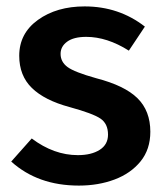

<svg xmlns="http://www.w3.org/2000/svg" viewBox="-20 -564 514 599"><path d="M226 15Q98 15 15 -60L79 -132Q148 -80 223 -80Q265 -80 291 -96.5Q317 -113 317 -144Q317 -178 293.5 -194Q270 -210 197 -230Q119 -251 79.5 -289.5Q40 -328 40 -390Q40 -460 98.5 -502Q157 -544 244 -544Q351 -544 432 -481L382 -406Q314 -449 249 -449Q210 -449 189.5 -434Q169 -419 169 -396Q169 -371 190.5 -355Q212 -339 280 -320Q369 -297 409 -257.5Q449 -218 449 -153Q449 -98 418.5 -60.5Q388 -23 337.5 -4Q287 15 226 15Z"/></svg>

Font: Trujillo Medium
Style: Regular
Weight: 500
Designer: Fira Sans original fonts by bBox Type GmbH, Carrois Corporate GbR, & Edenspiekermann AG / Changes by Cristiano Sobral
Foundry: Fira Sans original fonts by bBox Type GmbH, Carrois Corporate GbR, & Edenspiekermann AG / Changes by Cristiano Sobral
Version: Version 4.301;October 17, 2021;FontCreator 14.0.0.2814 64-bi